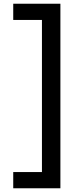

<svg xmlns="http://www.w3.org/2000/svg" viewBox="-20 -758 419 1030"><path d="M51 252V165H205V-651H51V-738H304V252Z"/></svg>

Font: Gantari SemiBold
Style: Regular
Weight: 600
Designer: Anugrah Pasau
Foundry: Lafontype
Version: Version 1.000; ttfautohint (v1.8.4)